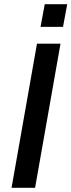

<svg xmlns="http://www.w3.org/2000/svg" viewBox="-20 -894 340 914"><path d="M35 0 156 -686H268L147 0ZM173 -766 193 -874H300L280 -766Z"/></svg>

Font: Archivo SemiBold Medium
Style: Italic
Weight: 500
Italic angle: -10°
Version: Version 2.001